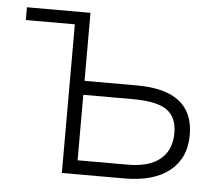

<svg xmlns="http://www.w3.org/2000/svg" viewBox="-44 -580 733 629"><g transform="rotate(5 323.0 -265.5)"><path d="M229 -307.1H400.9Q587.9 -307.1 587.9 -160.2Q587.9 -84.5 535.6 -42.2Q483.4 0 386.2 0H181.2V-488.8H20V-530.8H229ZM229 -261.2V-45.9H394Q464.4 -45.9 500.7 -76.2Q537.1 -106.4 537.1 -162.1Q537.1 -213.9 504.4 -237.5Q471.7 -261.2 391.1 -261.2Z"/></g></svg>

Font: JBL Sans
Style: Light
Weight: 300
Version: Version 1.10